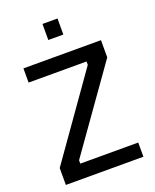

<svg xmlns="http://www.w3.org/2000/svg" viewBox="-161 -976 861 1068"><g transform="rotate(-20 269.5 -442.0)"><path d="M40 1V-99L383 -585V-605H40V-689H499V-587L156 -103V-83H499V1ZM224 -790V-885H313V-790Z"/></g></svg>

Font: Cairo Play SemiBold
Style: Regular
Weight: 600
Designer: Mohamed Gaber, Accademia di Belle Arti di Urbino
Foundry: Kief Type Foundry, Accademia di Belle Arti di Urbino
Version: Version 3.130;gftools[0.9.24]